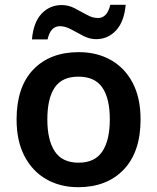

<svg xmlns="http://www.w3.org/2000/svg" viewBox="-20 -769 654 799"><path d="M565 -272Q565 -137 495 -63.5Q425 10 305 10Q231 10 173 -23Q115 -56 82 -119Q49 -182 49 -272Q49 -407 118.5 -479.5Q188 -552 308 -552Q383 -552 441 -519.5Q499 -487 532 -424.5Q565 -362 565 -272ZM177 -272Q177 -186 208 -139Q239 -92 307 -92Q375 -92 406 -139Q437 -186 437 -272Q437 -359 406 -404.5Q375 -450 306 -450Q238 -450 207.5 -404.5Q177 -359 177 -272ZM113 -605Q119 -676 153 -712Q187 -748 237 -748Q265 -748 291 -734.5Q317 -721 341 -707.5Q365 -694 388 -694Q426 -694 439 -749H503Q497 -679 463 -642.5Q429 -606 380 -606Q353 -606 327 -619.5Q301 -633 276.5 -646.5Q252 -660 229 -660Q190 -660 178 -605Z"/></svg>

Font: Noto Sans Medefaidrin SemiBold
Style: Regular
Weight: 600
Designer: Dalton Maag Ltd
Foundry: Dalton Maag Ltd
Version: Version 1.002; ttfautohint (v1.8.4.7-5d5b)